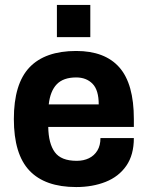

<svg xmlns="http://www.w3.org/2000/svg" viewBox="-20 -744 596 776"><path d="M288 12Q162 12 99 -54.5Q36 -121 36 -263Q36 -405 99 -471.5Q162 -538 288 -538Q404 -538 462.5 -471.5Q521 -405 521 -263V-231H175Q176 -164 201.5 -129Q227 -94 290 -94Q318 -94 339.5 -104.5Q361 -115 373.5 -135.5Q386 -156 386 -186H521Q521 -118 490.5 -74Q460 -30 407 -9Q354 12 288 12ZM177 -322H379Q379 -380 354 -405.5Q329 -431 288 -431Q236 -431 209.5 -403.5Q183 -376 177 -322ZM210 -594V-724H345V-594Z"/></svg>

Font: Archivo VF Beta
Style: Regular
Weight: 400
Designer: Hector Gatti
Foundry: Omnibus-Type
Version: Version 1.002